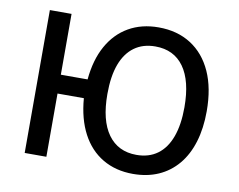

<svg xmlns="http://www.w3.org/2000/svg" viewBox="-78 -819 1162 933"><g transform="rotate(10 502.5 -352.5)"><path d="M632 9Q547 9 482.5 -29Q418 -67 380 -139Q342 -211 334 -312H204V0H97V-705H204V-405H336Q345 -503 383.5 -572Q422 -641 485.5 -677.5Q549 -714 633 -714Q725 -714 792.5 -671Q860 -628 896.5 -547.5Q933 -467 933 -353Q933 -269 912.5 -201.5Q892 -134 852.5 -87Q813 -40 757.5 -15.5Q702 9 632 9ZM633 -85Q694 -85 736.5 -116Q779 -147 801 -207Q823 -267 823 -353Q823 -483 774 -551.5Q725 -620 633 -620Q572 -620 529.5 -589Q487 -558 465 -499Q443 -440 443 -352Q443 -222 492.5 -153.5Q542 -85 633 -85Z"/></g></svg>

Font: Nunito Sans 7pt SemiCondensed SemiBold
Style: Regular
Weight: 600
Width: 4
Designer: Vernon Adams
Foundry: Vernon Adams
Version: Version 3.101;gftools[0.9.27]